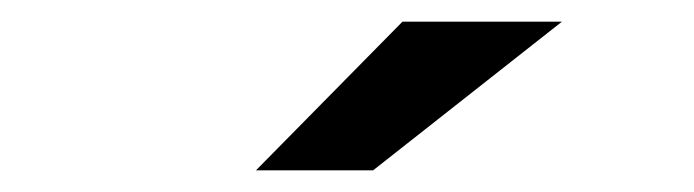

<svg xmlns="http://www.w3.org/2000/svg" viewBox="-20 -764 640 177"><path d="M351 -744H498L324 -607H216Z"/></svg>

Font: Montserrat Alternates SemiBold
Style: Regular
Weight: 600
Designer: Julieta Ulanovsky
Foundry: Julieta Ulanovsky
Version: Version 7.200